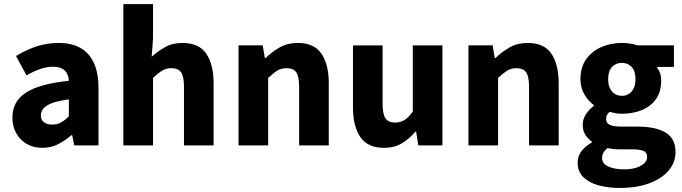

<svg xmlns="http://www.w3.org/2000/svg" viewBox="-20 -721 3384 952"><path d="M189.8 12Q144.5 12 111.2 -8Q78 -27.9 59.7 -61.8Q41.5 -95.7 41.5 -137.6Q41.5 -217.8 107.9 -261.4Q174.4 -305 321.4 -320.5Q319.9 -341.6 311.7 -357.2Q303.4 -372.9 286.5 -381.5Q269.5 -390.1 242.6 -390.1Q211.7 -390.1 179.7 -379Q147.7 -368 111.4 -347.4L59.3 -443.4Q90.8 -462.6 125 -477.4Q159.2 -492.2 195.8 -500.1Q232.4 -508 271.4 -508Q334.6 -508 378.5 -483.5Q422.3 -459 445.3 -409.3Q468.4 -359.6 468.4 -283.3V0H348.2L337.9 -50.6H333.9Q302.2 -23.2 267.1 -5.6Q232.1 12 189.8 12ZM239.2 -103.3Q264.2 -103.3 283.2 -114.1Q302.3 -124.9 321.4 -144.3V-228.2Q269 -221.3 238.7 -210Q208.4 -198.6 195.5 -183.2Q182.6 -167.8 182.6 -149Q182.6 -125.8 198.2 -114.5Q213.7 -103.3 239.2 -103.3Z M591.7 0V-700.6H738.7V-529.4L732.1 -439.6Q760.4 -465.4 797.5 -486.7Q834.6 -508.1 885.3 -508.1Q966.7 -508.1 1002.9 -454.6Q1039.2 -401 1039.2 -308V0H892.2V-289.2Q892.2 -342.8 877.5 -362.9Q862.9 -382.9 830.5 -382.9Q802.8 -382.9 783.1 -370.4Q763.4 -358 738.7 -334.7V0Z M1162.7 0V-496.1H1282.6L1293.2 -433.3H1296.9Q1328.3 -463.9 1366.9 -486Q1405.6 -508.1 1456.3 -508.1Q1537.7 -508.1 1573.9 -454.6Q1610.2 -401 1610.2 -308V0H1463.2V-289.2Q1463.2 -342.8 1448.5 -362.9Q1433.9 -382.9 1401.5 -382.9Q1373.8 -382.9 1354.1 -370.4Q1334.4 -358 1309.7 -334.7V0Z M1884 12Q1803.3 12 1766.7 -41.5Q1730.2 -95 1730.2 -188V-496H1877.1V-207Q1877.1 -153.2 1892 -133.3Q1906.9 -113.3 1938.5 -113.3Q1966 -113.3 1985.8 -126Q2005.5 -138.6 2026.8 -167.9V-496H2173.7V0H2054L2043.3 -68.6H2039.7Q2008.8 -31.8 1971.7 -9.9Q1934.5 12 1884 12Z M2302.7 0V-496.1H2422.6L2433.2 -433.3H2436.9Q2468.3 -463.9 2506.9 -486Q2545.6 -508.1 2596.3 -508.1Q2677.7 -508.1 2713.9 -454.6Q2750.2 -401 2750.2 -308V0H2603.2V-289.2Q2603.2 -342.8 2588.5 -362.9Q2573.9 -382.9 2541.5 -382.9Q2513.8 -382.9 2494.1 -370.4Q2474.4 -358 2449.7 -334.7V0Z M3051.8 210.9Q2994.1 210.9 2946.8 197.6Q2899.5 184.3 2871.8 156.8Q2844.2 129.3 2844.2 85.2Q2844.2 54 2862.5 29.2Q2880.8 4.4 2914.6 -14.7V-18.7Q2895.8 -32.2 2882.5 -52.4Q2869.3 -72.6 2869.3 -102.9Q2869.3 -130.2 2885.3 -154.7Q2901.3 -179.3 2924.6 -195.9V-199.9Q2898.5 -218.2 2878.2 -251.9Q2858 -285.6 2858 -328.6Q2858 -388.1 2887 -428.2Q2916 -468.2 2962.9 -488.2Q3009.8 -508.1 3063.2 -508.1Q3084 -508.1 3103.7 -505Q3123.4 -502 3140 -496.1H3321.4V-389H3238.4V-385Q3248.4 -372 3253.4 -356.6Q3258.5 -341.3 3258.5 -322Q3258.5 -265.8 3232.4 -229.3Q3206.3 -192.9 3161.8 -174.9Q3117.4 -156.9 3063.2 -156.9Q3049.6 -156.9 3034.6 -159.2Q3019.6 -161.5 3002.6 -166.6Q2994 -158.5 2989.7 -150.9Q2985.3 -143.3 2985.3 -129.7Q2985.3 -111.7 3002.4 -102.5Q3019.4 -93.3 3059.6 -93.3H3140Q3231.5 -93.3 3280.5 -63.6Q3329.4 -33.9 3329.4 32.8Q3329.4 84.3 3295.4 124.5Q3261.4 164.8 3199.2 187.8Q3136.9 210.9 3051.8 210.9ZM3063.2 -245.9Q3082.5 -245.9 3097.7 -255.3Q3112.9 -264.6 3121.9 -283Q3130.9 -301.4 3130.9 -328.6Q3130.9 -368.9 3111.7 -389.1Q3092.5 -409.3 3063.2 -409.3Q3033.9 -409.3 3014.7 -389.1Q2995.5 -368.9 2995.5 -328.6Q2995.5 -301.4 3004.5 -283Q3013.5 -264.6 3028.7 -255.3Q3043.8 -245.9 3063.2 -245.9ZM3075.2 118.7Q3108.3 118.7 3133.7 110.8Q3159.2 102.9 3173.9 89Q3188.7 75 3188.7 57.9Q3188.7 34 3169.1 26.7Q3149.4 19.4 3113 19.4H3061.6Q3036.1 19.4 3020.4 17.8Q3004.6 16.2 2992 13.1Q2978.3 24.7 2971.7 36.3Q2965.2 47.9 2965.2 61.7Q2965.2 90 2995.5 104.3Q3025.8 118.7 3075.2 118.7Z"/></svg>

Font: Source Sans 3
Style: Regular
Weight: 200
Designer: Paul D. Hunt
Foundry: Adobe
Version: Version 3.046;hotconv 1.0.118;makeotfexe 2.5.65603